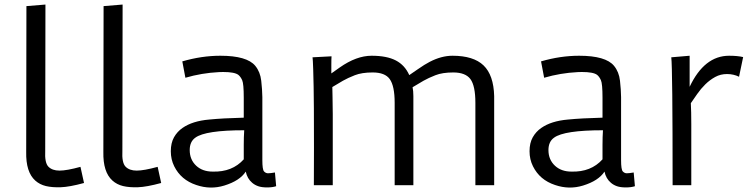

<svg xmlns="http://www.w3.org/2000/svg" viewBox="-20 -818 3307 848"><path d="M179.7 -152.3Q176.8 -99.1 193.8 -81.8Q210.9 -64.5 242.9 -64.5Q274.9 -64.5 335.4 -81.1L351.1 -9.8Q286.6 7.8 248.3 9Q210 10.3 182.6 3.7Q155.3 -2.9 135.7 -20.5Q93.8 -58.1 95.7 -147L96.7 -791L180.7 -797.9Z M520.5 -152.3Q517.6 -99.1 534.7 -81.8Q551.8 -64.5 583.7 -64.5Q615.7 -64.5 676.3 -81.1L691.9 -9.8Q627.4 7.8 589.1 9Q550.8 10.3 523.4 3.7Q496.1 -2.9 476.6 -20.5Q434.6 -58.1 436.5 -147L437.5 -791L521.5 -797.9Z M1199.7 4.4Q1183.6 9.8 1159.7 9.8Q1135.7 9.8 1120.4 4.4Q1105 -1 1093.8 -10.7Q1071.8 -29.3 1065.4 -60.1Q1039.1 -19.5 970.7 1.5Q909.2 20.5 846.7 -1Q779.3 -23.4 749.5 -83.5Q734.4 -113.8 734.4 -150.1Q734.4 -186.5 748.5 -211.7Q762.7 -236.8 786.1 -252.9Q830.1 -283.7 903.8 -290Q962.9 -295.9 1056.6 -298.3V-386.2Q1056.6 -448.2 1049.6 -463.9Q1042.5 -479.5 1032.7 -487.3Q1016.1 -500 965.3 -500L946.8 -499.5Q870.6 -495.6 798.8 -474.6L785.2 -546.9Q870.6 -571.8 953.1 -571.8Q1070.8 -571.8 1107.4 -527.3Q1129.4 -500.5 1133.8 -461.4Q1138.2 -422.4 1138.7 -389.2V-110.4Q1138.7 -68.8 1146.2 -60.8Q1153.8 -52.7 1163.8 -52.7Q1173.8 -52.7 1194.3 -56.2ZM1056.6 -178.7Q1056.6 -213.4 1058.6 -242.7Q887.2 -242.7 842.8 -210Q817.9 -192.4 817.9 -155.3Q817.9 -112.8 846.7 -85.9Q874.5 -60.1 919.4 -60.1Q1005.9 -57.6 1056.6 -114.3Z M1366.2 0 1366.7 -165.5Q1366.7 -376.5 1365.2 -434.6L1363.3 -511.7Q1361.8 -556.6 1360.4 -564.9L1444.3 -569.3Q1443.8 -563.5 1443.6 -554Q1443.4 -544.4 1443.4 -530.3V-493.7L1480.5 -520Q1554.2 -571.8 1621.3 -571.8Q1688.5 -571.8 1728.3 -551Q1768.1 -530.3 1787.6 -486.3Q1793.9 -490.2 1825 -512Q1856 -533.7 1877.9 -544.9Q1929.7 -571.8 1978.5 -571.8Q2071.3 -571.8 2115.7 -529.1Q2160.2 -486.3 2162.6 -393.6V0H2079.6V-363.8Q2079.6 -439 2057.6 -468.8Q2035.6 -498 1981.9 -498Q1934.1 -498 1903.1 -485.8Q1872.1 -473.6 1850.6 -461.4L1803.7 -433.6L1802.2 -432.6Q1805.7 -416.5 1805.7 -393.6V0H1723.1V-363.8Q1723.1 -438.5 1701.2 -468.8Q1680.2 -498 1626 -498Q1578.1 -498 1547.1 -485.8Q1516.1 -473.6 1494.6 -461.4L1447.8 -433.6L1448.7 -389.2Q1449.7 -352.1 1449.7 -314V0Z M2784.2 4.4Q2768.1 9.8 2744.1 9.8Q2720.2 9.8 2704.8 4.4Q2689.5 -1 2678.2 -10.7Q2656.2 -29.3 2649.9 -60.1Q2623.5 -19.5 2555.2 1.5Q2493.7 20.5 2431.2 -1Q2363.8 -23.4 2334 -83.5Q2318.8 -113.8 2318.8 -150.1Q2318.8 -186.5 2333 -211.7Q2347.2 -236.8 2370.6 -252.9Q2414.6 -283.7 2488.3 -290Q2547.4 -295.9 2641.1 -298.3V-386.2Q2641.1 -448.2 2634 -463.9Q2627 -479.5 2617.2 -487.3Q2600.6 -500 2549.8 -500L2531.2 -499.5Q2455.1 -495.6 2383.3 -474.6L2369.6 -546.9Q2455.1 -571.8 2537.6 -571.8Q2655.3 -571.8 2691.9 -527.3Q2713.9 -500.5 2718.3 -461.4Q2722.7 -422.4 2723.1 -389.2V-110.4Q2723.1 -68.8 2730.7 -60.8Q2738.3 -52.7 2748.3 -52.7Q2758.3 -52.7 2778.8 -56.2ZM2641.1 -178.7Q2641.1 -213.4 2643.1 -242.7Q2471.7 -242.7 2427.2 -210Q2402.3 -192.4 2402.3 -155.3Q2402.3 -112.8 2431.2 -85.9Q2459 -60.1 2503.9 -60.1Q2590.3 -57.6 2641.1 -114.3Z M3031.2 -362.3Q3033.2 -325.2 3033.2 -268.6V0H2950.7Q2950.7 -518.1 2944.8 -564.9L3025.9 -571.8V-434.6Q3090.8 -571.8 3200.2 -571.8Q3237.8 -571.8 3262.2 -565.9L3244.1 -479Q3220.7 -490.7 3191.7 -491Q3162.6 -491.2 3138.7 -478Q3114.7 -464.8 3095 -445.3Q3075.2 -425.8 3059.6 -403.3Z"/></svg>

Font: Duru Sans
Style: Regular
Weight: 400
Designer: Onur Yazõcõgil
Foundry: Onur Yazõcõgil
Version: Version 1.001